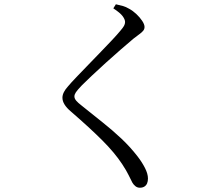

<svg xmlns="http://www.w3.org/2000/svg" viewBox="-20 -817 1040 898"><path d="M634 61Q622 61 613 53.5Q604 46 599 37Q591 22 581.5 2Q572 -18 551 -50Q516 -103 458.5 -160.5Q401 -218 311 -296Q292 -312 282 -328Q272 -344 272 -360Q272 -373 279 -386.5Q286 -400 298 -413Q313 -431 338 -457Q363 -483 392.5 -513.5Q422 -544 451 -574Q480 -604 504 -629.5Q528 -655 542 -672Q555 -687 560 -696Q565 -705 565 -714Q565 -726 553.5 -741.5Q542 -757 510 -778L522 -797Q540 -793 554.5 -789Q569 -785 584 -776Q601 -767 617.5 -751.5Q634 -736 645 -719.5Q656 -703 656 -691Q656 -681 650 -673.5Q644 -666 633 -658Q622 -650 604 -636Q580 -616 545 -585.5Q510 -555 474 -522.5Q438 -490 408.5 -462Q379 -434 363 -418Q342 -396 335 -385.5Q328 -375 328 -366Q328 -356 336.5 -346Q345 -336 362 -323Q413 -282 459.5 -245Q506 -208 547 -169.5Q588 -131 623 -86Q644 -59 658 -31.5Q672 -4 672 18Q672 31 668 40.5Q664 50 655.5 55.5Q647 61 634 61Z"/></svg>

Font: Noto Serif KR
Style: Regular
Weight: 400
Designer: Ryoko NISHIZUKA  (kana & ideographs); Frank Grießhammer (Latin, Greek & Cyrillic); Wenlong ZHANG  (bopomofo); Sandoll Co
Foundry: Adobe
Version: Version 2.003-H1;hotconv 1.1.1;makeotfexe 2.6.0